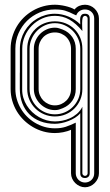

<svg xmlns="http://www.w3.org/2000/svg" viewBox="-20 -562 463 811"><path d="M211.9 0Q186.8 0 163.2 -6.6Q139.6 -13.2 118.9 -25.4Q98.1 -37.6 80.8 -54.4Q63.5 -71.3 51 -92Q38.6 -112.8 31.7 -136.5Q24.9 -160.2 24.9 -185.8V-356Q24.9 -381.6 31.7 -405.4Q38.6 -429.2 50.8 -450Q63 -470.7 80.2 -487.7Q97.4 -504.6 118.2 -516.7Q138.9 -528.8 162.7 -535.4Q186.5 -542 211.9 -542Q221.4 -542 232.5 -540.6Q243.7 -539.3 254.9 -536.7Q266.1 -534.2 276.6 -530.5Q287.1 -526.9 294.9 -522Q303.2 -532.5 314.7 -537.2Q326.2 -542 339.1 -542Q350.8 -542 361.5 -537.5Q372.1 -533 380.1 -525Q388.2 -517.1 393.1 -506.5Q397.9 -495.8 397.9 -483.9V169.9Q397.9 181.6 393.1 192.3Q388.2 202.9 380.1 211.1Q372.1 219.2 361.5 224.1Q350.8 229 339.1 229Q327.4 229 316.8 224.2Q306.2 219.5 298 211.4Q289.8 203.4 284.9 192.6Q280 181.9 280 169.9V-13.9Q272.9 -10.5 264.3 -7.9Q255.6 -5.4 246.7 -3.5Q237.8 -1.7 228.8 -0.9Q219.7 0 211.9 0ZM44.9 -186.3Q44.9 -164.3 50.9 -143.4Q56.9 -122.6 67.6 -104Q78.4 -85.4 93.6 -70.1Q108.9 -54.7 127.4 -43.6Q146 -32.5 167.4 -26.2Q188.7 -20 211.9 -20Q225.8 -20 236.7 -21.6Q247.6 -23.2 257.6 -26.4Q267.6 -29.5 277.6 -33.9Q287.6 -38.3 300 -43.9V169.9Q300 177.7 303 184.8Q305.9 191.9 311.2 197.3Q316.4 202.6 323.6 205.8Q330.8 209 339.1 209Q347.4 209 354.5 205.9Q361.6 202.9 366.8 197.6Q372.1 192.4 375 185.3Q377.9 178.2 377.9 169.9V-483.9Q377.9 -492.2 375 -499.1Q372.1 -506.1 366.8 -511.2Q361.6 -516.4 354.5 -519.2Q347.4 -522 339.1 -522Q326.2 -522 316.4 -515.5Q306.6 -509 302 -497.1Q299.8 -497.8 297.5 -499Q295.2 -500.2 293 -501Q281.7 -506.6 272.6 -510.6Q263.4 -514.6 254.4 -517.2Q245.4 -519.8 235.2 -520.9Q225.1 -522 211.9 -522Q177.5 -522 147.1 -509.2Q116.7 -496.3 94 -473.9Q71.3 -451.4 58.1 -421.1Q44.9 -390.9 44.9 -356ZM211.9 -39.1Q177.7 -39.1 150.3 -49.7Q122.8 -60.3 103.6 -79.7Q84.5 -99.1 74.1 -126.3Q63.7 -153.6 63.7 -186.5V-255.1H64V-356Q64 -376.2 69.2 -395Q74.5 -413.8 84.1 -430.3Q93.8 -446.8 107.2 -460.3Q120.6 -473.9 137.1 -483.5Q153.6 -493.2 172.5 -498.5Q191.4 -503.9 211.9 -503.9Q226.6 -503.9 241.3 -500.7Q256.1 -497.6 270 -491.7Q283.9 -485.8 296.4 -477.5Q308.8 -469.2 319.1 -459Q319.1 -465.8 318.6 -473.6Q318.1 -481.4 319.3 -488.2Q320.6 -494.9 325 -499.4Q329.3 -503.9 339.1 -503.9Q358.9 -503.9 358.9 -483.9V169.9Q358.9 179.9 353.1 184.9Q347.4 189.9 339.1 189.9Q319.1 189.9 319.1 169.9V-84Q310.3 -73 297 -64.7Q283.7 -56.4 268.8 -50.7Q253.9 -44.9 238.9 -42Q223.9 -39.1 211.9 -39.1ZM73.7 -186.5Q73.2 -167 78.5 -149.3Q83.7 -131.6 93.3 -116.3Q102.8 -101.1 116 -88.6Q129.2 -76.2 144.7 -67.4Q160.2 -58.6 177.2 -53.8Q194.3 -49.1 211.9 -49.1Q225.8 -49.1 242.4 -52.1Q259 -55.2 275.1 -62.4Q291.3 -69.6 305.3 -81.5Q319.3 -93.5 327.9 -111.1V169.9Q327.9 174.6 331.5 177.7Q335.2 180.9 339.1 180.9Q343.5 180.9 346.8 177.7Q350.1 174.6 350.1 169.9V-483.9Q350.1 -488.5 346.8 -491.8Q343.5 -495.1 339.1 -495.1Q336.7 -495.1 334.7 -494.1Q332.8 -493.2 332 -491Q330.1 -490.2 329 -486.2Q327.9 -482.2 327.4 -476.4Q326.9 -470.7 326.9 -463.9Q326.9 -457 327.1 -450.7Q327.4 -444.3 327.6 -439Q327.9 -433.6 327.9 -430.9Q301 -463.4 273.1 -479.2Q245.1 -495.1 211.9 -495.1Q183.3 -495.1 158.3 -483.9Q133.3 -472.7 114.5 -453.6Q95.7 -434.6 84.8 -409.3Q74 -384 74 -356ZM327.9 -186Q327.9 -161.6 319 -140.5Q310.1 -119.4 294.4 -103.8Q278.8 -88.1 257.6 -79.1Q236.3 -70.1 211.9 -70.1Q188 -70.1 166.6 -79.1Q145.3 -88.1 129.4 -103.8Q113.5 -119.4 104.2 -140.5Q95 -161.6 95 -186V-356Q95 -380.9 104 -402Q113 -423.1 128.8 -438.7Q144.5 -454.3 165.9 -463.1Q187.3 -471.9 211.9 -471.9Q236.8 -471.9 257.9 -463.1Q279.1 -454.3 294.7 -438.7Q310.3 -423.1 319.1 -402Q327.9 -380.9 327.9 -356ZM319.1 -356Q319.1 -377.7 310.5 -397.3Q302 -417 287.4 -431.8Q272.7 -446.5 253.2 -455.3Q233.6 -464.1 211.9 -464.1Q189.9 -464.1 170.4 -455.3Q150.9 -446.5 136.4 -431.8Q121.8 -417 113.4 -397.3Q105 -377.7 105 -356V-186Q105 -163.8 113.4 -144.4Q121.8 -125 136.4 -110.5Q150.9 -95.9 170.4 -87.5Q189.9 -79.1 211.9 -79.1Q234.1 -79.1 253.7 -87.5Q273.2 -95.9 287.7 -110.5Q302.2 -125 310.7 -144.4Q319.1 -163.8 319.1 -186ZM300 -186Q300 -158 285.4 -136.7Q270.8 -115.5 245.1 -105Q236.6 -101.3 228.9 -99.1Q221.2 -96.9 211.9 -96.9Q193.8 -96.9 177.7 -104.1Q161.6 -111.3 149.5 -123.5Q137.5 -135.7 130.2 -151.9Q123 -168 123 -186V-356Q123 -374 130 -390.1Q137 -406.2 149 -418.5Q161.1 -430.7 177.4 -437.9Q193.6 -445.1 211.9 -445.1Q221.9 -445.1 229.2 -442.5Q236.6 -439.9 245.1 -437Q257.8 -432.1 267.9 -424.1Q278.1 -416 285.3 -405.5Q292.5 -395 296.3 -382.4Q300 -369.9 300 -356ZM280 -356Q280 -370.1 274.9 -382.8Q269.8 -395.5 260.6 -404.8Q251.5 -414.1 239 -419.6Q226.6 -425 211.9 -425Q197.3 -425 184.7 -419.8Q172.1 -414.6 162.8 -405.2Q153.6 -395.8 148.3 -383.2Q143.1 -370.6 143.1 -356V-186Q143.1 -171.6 148.6 -159.1Q154.1 -146.5 163.3 -137.2Q172.6 -127.9 185.2 -122.4Q197.8 -116.9 211.9 -116.9Q226.1 -116.9 238.5 -122.4Q251 -127.9 260.3 -137.2Q269.5 -146.5 274.8 -159.1Q280 -171.6 280 -186Z"/></svg>

Font: TafelwerkOT
Style: Regular
Weight: 400
Designer: Peter Wiegel
Foundry: Peter Wiegel, based on an original design named Oxford by Christine Lord, 1969
Version: Version 1.000